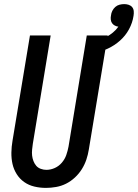

<svg xmlns="http://www.w3.org/2000/svg" viewBox="-20 -908 672 936"><path d="M204 8Q175 8 147.5 1.5Q120 -5 98 -20.5Q76 -36 61.5 -59Q47 -82 41 -108.5Q35 -135 35.5 -164Q36 -193 41 -222L126 -735H227L140 -207Q138 -193 136.5 -178.5Q135 -164 136.5 -150Q138 -136 143 -123Q148 -110 156.5 -100Q165 -90 178.5 -85Q192 -80 206 -80Q227 -80 247 -89Q267 -98 281.5 -115Q296 -132 303 -152Q310 -172 314 -193L403 -735H505L413 -179Q409 -154 401 -130Q393 -106 379 -83.5Q365 -61 345 -42.5Q325 -24 302 -12.5Q279 -1 253.5 3.5Q228 8 204 8ZM439 -647 424 -701Q442 -705 460.5 -711.5Q479 -718 496.5 -727Q514 -736 530 -749Q546 -762 557 -778Q548 -779 539.5 -783.5Q531 -788 526 -795.5Q521 -803 520 -813Q519 -823 521 -832Q522 -844 527.5 -855Q533 -866 542 -874Q551 -882 562.5 -885Q574 -888 586 -888Q597 -888 607.5 -884.5Q618 -881 624.5 -873Q631 -865 632 -853.5Q633 -842 631 -831Q626 -797 609 -765.5Q592 -734 565 -710Q538 -686 505.5 -671Q473 -656 439 -647Z"/></svg>

Font: Iosevka Curly Semibold Oblique
Style: Regular
Weight: 600
Italic angle: -9°
Monospace: yes
Designer: Belleve Invis
Foundry: Belleve Invis
Version: Version 11.1.0; ttfautohint (v1.8.3)